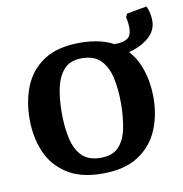

<svg xmlns="http://www.w3.org/2000/svg" viewBox="-71 -661 705 739"><g transform="rotate(-10 281.0 -292.0)"><path d="M271 10Q186 10 132.5 -25Q79 -60 55 -117.5Q31 -175 31 -244Q31 -316 55 -374Q79 -432 132 -466.5Q185 -501 272 -501Q360 -501 413 -466.5Q466 -432 490.5 -374Q515 -316 515 -244Q515 -175 490.5 -117.5Q466 -60 412.5 -25Q359 10 271 10ZM275 -51Q322 -51 346 -76.5Q370 -102 379 -146.5Q388 -191 388 -246Q388 -302 378 -345.5Q368 -389 342.5 -415Q317 -441 269 -441Q224 -441 200 -415Q176 -389 166.5 -345.5Q157 -302 157 -246Q157 -191 167 -146.5Q177 -102 202.5 -76.5Q228 -51 275 -51ZM370 -424V-473H410Q436 -473 453 -483Q470 -493 470 -526Q470 -545 465 -567L471 -580L549 -594Q556 -581 559 -564.5Q562 -548 562 -537Q562 -501 535.5 -475.5Q509 -450 468 -437Q427 -424 384 -424Z"/></g></svg>

Font: Manuale SemiBold
Style: Regular
Weight: 600
Version: Version 1.002